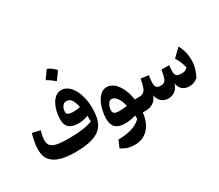

<svg xmlns="http://www.w3.org/2000/svg" viewBox="-207 -1505 2603 2279"><g transform="rotate(-30 1094.5 -365.5)"><path d="M749.5 -215.8Q750 -232.9 749.5 -255.6Q749 -278.3 748.5 -294.4Q720.2 -282.2 684.3 -275.1Q648.4 -268.1 607.4 -268.1Q530.8 -268.1 488.5 -303.7Q446.3 -339.4 446.3 -416Q446.3 -469.2 458.5 -522Q470.7 -574.7 493.9 -618.2Q517.1 -661.6 551.3 -688Q585.4 -714.4 629.4 -714.4Q676.8 -714.4 716.1 -685.8Q755.4 -657.2 784.4 -606.4Q813.5 -555.7 829.3 -488.3Q845.2 -420.9 845.2 -343.8Q845.2 -258.3 827.1 -192.4Q809.1 -126.5 762.2 -81.5Q715.3 -36.6 629.9 -13.4Q544.4 9.8 410.2 9.8Q299.3 9.8 216.1 -12.7Q132.8 -35.2 86.4 -88.4Q40 -141.6 40 -232.9Q40 -286.6 49.8 -340.6Q59.6 -394.5 74.7 -447.8L182.6 -422.9Q171.9 -386.2 166 -354.5Q160.2 -322.8 160.2 -293.9Q160.2 -239.3 193.1 -213.1Q226.1 -187 285.4 -179Q344.7 -170.9 423.8 -170.9Q538.1 -170.9 619.1 -182.9Q700.2 -194.8 749.5 -215.8ZM724.1 -428.7Q710.4 -494.1 686.8 -532.2Q663.1 -570.3 616.7 -570.3Q592.3 -570.3 575.2 -554.9Q558.1 -539.6 549.1 -515.9Q540 -492.2 540 -467.3Q540 -439 563.7 -428.5Q587.4 -418 623 -418Q676.3 -418 724.1 -428.7ZM608.4 -1017.6Q638.7 -1006.8 665.8 -986.1Q692.9 -965.3 717.8 -939.5Q698.7 -912.6 679.4 -885.5Q660.2 -858.4 639.6 -830.6Q615.7 -852.1 588.6 -871.6Q561.5 -891.1 530.8 -908.2Q550.8 -936 570.1 -963.4Q589.4 -990.7 608.4 -1017.6Z M1114.7 -475.6Q1168.5 -475.6 1213.4 -436.8Q1258.3 -397.9 1289.3 -331.3Q1320.3 -264.6 1333 -180.7H1387.2V0H1337.4Q1329.6 83.5 1296.1 148.4Q1262.7 213.4 1204.3 250.2Q1146 287.1 1062.5 287.1Q1017.6 287.1 977.5 275.9Q937.5 264.6 884.8 232.4L926.8 134.3Q1041.5 132.8 1116.2 108.6Q1190.9 84.5 1242.7 33.7Q1242.2 21.5 1241.5 10Q1240.7 -1.5 1239.7 -14.2Q1208.5 -3.4 1170.4 3.2Q1132.3 9.8 1088.9 9.8Q1007.8 9.8 965.6 -28.8Q923.3 -67.4 923.3 -147.9Q923.3 -205.6 936.5 -263.4Q949.7 -321.3 974.4 -369.4Q999 -417.5 1034.7 -446.5Q1070.3 -475.6 1114.7 -475.6ZM1093.3 -323.7Q1073.2 -323.7 1057.1 -306.2Q1041 -288.6 1031.7 -262Q1022.5 -235.4 1022.5 -208Q1022.5 -174.8 1044.4 -163.8Q1066.4 -152.8 1107.9 -152.8Q1163.1 -152.8 1213.4 -162.1Q1196.8 -235.4 1164.6 -279.5Q1132.3 -323.7 1093.3 -323.7Z M1976.1 9.3Q1916 9.3 1880.6 -22Q1845.2 -53.2 1835.9 -110.8Q1820.8 -52.2 1778.8 -21.2Q1736.8 9.8 1685.5 9.8Q1632.3 9.8 1594.2 -22.5Q1556.2 -54.7 1545.9 -113.8Q1526.4 -55.7 1481.2 -27.8Q1436 0 1387.2 0Q1377 0 1371.8 -8.1Q1366.7 -16.1 1366.7 -37.6V-143.1Q1366.7 -164.6 1371.8 -172.6Q1377 -180.7 1387.2 -180.7Q1429.7 -180.7 1453.1 -197.5Q1476.6 -214.4 1490.2 -253.9Q1503.9 -293.5 1516.1 -361.3L1620.6 -347.2Q1616.2 -318.4 1613.5 -291.5Q1610.8 -264.6 1610.8 -247.1Q1610.8 -204.1 1625.5 -186Q1640.1 -168 1683.6 -168Q1715.8 -168 1733.9 -182.1Q1752 -196.3 1762.9 -231.4Q1773.9 -266.6 1783.7 -329.6H1890.1Q1887.7 -312 1885.7 -286.9Q1883.8 -261.7 1883.8 -244.6Q1883.8 -202.1 1902.1 -186Q1920.4 -169.9 1971.2 -169.9Q2002.9 -169.9 2019.3 -177.2Q2035.6 -184.6 2054.2 -205.1Q2043.5 -245.6 2026.9 -286.1Q2010.3 -326.7 1988.3 -360.8L2096.2 -465.8Q2118.7 -426.3 2134.5 -371.6Q2150.4 -316.9 2150.4 -239.7Q2150.4 -195.3 2136.2 -143.3Q2122.1 -91.3 2093.8 -36.1Q2065.4 -13.7 2038.8 -2.2Q2012.2 9.3 1976.1 9.3Z"/></g></svg>

Font: Pinar DS2-Bold
Style: Regular
Weight: 700
Designer: Amin Abedi
Version: Version 2.000